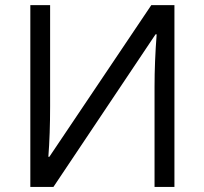

<svg xmlns="http://www.w3.org/2000/svg" viewBox="-20 -734 802 754"><path d="M99.1 -713.9H176.8V-316.9Q176.8 -207 169.9 -118.2H173.8L574.2 -713.9H665V0H586.9V-393.1Q586.9 -491.2 595.2 -599.1H590.8L189.9 0H99.1Z"/></svg>

Font: f06597129
Style: Regular
Weight: 400
Foundry: Ascender Corporation
Version: Version 1.10